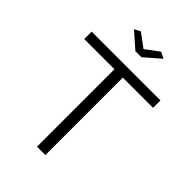

<svg xmlns="http://www.w3.org/2000/svg" viewBox="-263 -1027 1136 1136"><g transform="rotate(45 305.0 -458.5)"><path d="M222.2 -917 307.1 -854 392.1 -917 431.2 -897 332 -811H282.2L184.1 -897ZM592.8 -647.9H339.8V0H270V-647.9H17.1V-710H592.8Z"/></g></svg>

Font: Rawline
Style: Regular
Weight: 400
Designer: Matt McInerney, Pablo Impallari, Rodrigo Fuenzalida
Foundry: Matt McInerney, Pablo Impallari, Rodrigo Fuenzalida
Version: Version 4.020;PS 004.020;hotconv 1.0.88;makeotf.lib2.5.64775